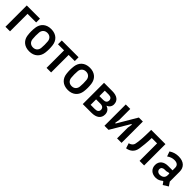

<svg xmlns="http://www.w3.org/2000/svg" viewBox="361 -1857 3210 3210"><g transform="rotate(45 1966.0 -252.0)"><path d="M77 0H185V-414H389V-504H77Z M647 11C769 11 839 -63 853 -163C857 -195 859 -223 859 -251C859 -279 857 -308 853 -341C840 -442 769 -515 647 -515C524 -515 454 -441 441 -341C437 -308 435 -279 435 -251C435 -223 437 -195 441 -163C453 -63 524 11 647 11ZM647 -80C583 -80 549 -123 544 -174C538 -229 539 -272 543 -329C547 -380 583 -424 647 -424C711 -424 745 -380 750 -329C755 -271 755 -229 750 -174C745 -123 711 -80 647 -80Z M1049 0H1157V-414H1302V-504H905V-414H1049Z M1561 11C1683 11 1753 -63 1767 -163C1771 -195 1773 -223 1773 -251C1773 -279 1771 -308 1767 -341C1754 -442 1683 -515 1561 -515C1438 -515 1368 -441 1355 -341C1351 -308 1349 -279 1349 -251C1349 -223 1351 -195 1355 -163C1367 -63 1438 11 1561 11ZM1561 -80C1497 -80 1463 -123 1458 -174C1452 -229 1453 -272 1457 -329C1461 -380 1497 -424 1561 -424C1625 -424 1659 -380 1664 -329C1669 -271 1669 -229 1664 -174C1659 -123 1625 -80 1561 -80Z M1905 0H2112C2227 0 2293 -51 2293 -141C2293 -201 2260 -244 2204 -260C2251 -279 2279 -317 2279 -366C2279 -454 2214 -503 2103 -503H1905ZM2109 -84H2007V-213H2110C2161 -213 2189 -187 2189 -148C2189 -107 2161 -84 2109 -84ZM2100 -291H2007V-419H2100C2149 -419 2176 -396 2176 -356C2176 -315 2148 -291 2100 -291Z M2418 0H2514L2713 -334C2720 -346 2730 -340 2728 -329L2716 -255V0H2822V-504H2727L2526 -163C2520 -153 2510 -159 2511 -168L2524 -244V-504H2418Z M2911 -80 2940 11C3021 -3 3082 -48 3098 -142C3108 -207 3119 -299 3122 -414H3248V0H3356V-504H3019C3017 -323 3011 -224 2995 -154C2985 -113 2953 -90 2911 -80Z M3774 -35 3807 12 3897 -44 3850 -113V-346C3850 -444 3788 -516 3659 -516C3595 -516 3541 -500 3490 -465L3521 -378C3563 -407 3603 -423 3652 -423C3719 -423 3750 -391 3750 -340V-278H3645C3547 -278 3479 -227 3479 -135C3479 -50 3539 10 3635 10C3691 10 3725 -11 3757 -37C3763 -42 3769 -42 3774 -35ZM3650 -74C3608 -74 3579 -101 3579 -137C3579 -173 3605 -194 3649 -194H3684L3732 -205C3743 -208 3750 -203 3750 -194V-161C3750 -109 3712 -74 3650 -74Z"/></g></svg>

Font: Finlandica Medium
Style: Regular
Weight: 500
Designer: Niklas Ekholm, Juho Hiilivirta, Jaakko Suomalainen
Foundry: Helsinki Type Studio
Version: Version 2.000;Glyphs 3.2 (3202)